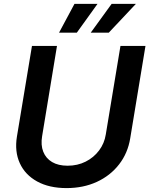

<svg xmlns="http://www.w3.org/2000/svg" viewBox="-20 -966 775 997"><path d="M325.7 10.7Q235.4 10.7 172.9 -23.7Q110.4 -58.1 82.8 -118.7Q55.2 -179.2 67.9 -256.8L146 -727.5H275.9L198.7 -258.8Q190.9 -212.9 204.6 -178.2Q218.3 -143.6 250.5 -124.5Q282.7 -105.5 331.1 -105.5Q382.8 -105.5 424.8 -126.7Q466.8 -147.9 494.4 -184.6Q522 -221.2 529.3 -267.6L605.5 -727.5H735.4L656.2 -248Q643.6 -170.4 598.1 -112.1Q552.7 -53.7 482.7 -21.5Q412.6 10.7 325.7 10.7ZM378.9 -796.4H286.6L366.7 -945.8H486.3ZM544.9 -796.4H451.2L559.6 -945.8H685.5Z"/></svg>

Font: Inter 17pt SemiBold
Style: Italic
Weight: 600
Italic angle: -9.3988°
Version: Version 4.001;git-66647c0bb